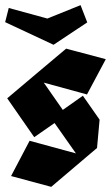

<svg xmlns="http://www.w3.org/2000/svg" viewBox="-23 -724 436 746"><path d="M176 2 20 -40 92 -177 272 -128 189 -246 110 -191 5 -342 121 -440 234 -535 388 -494 315 -357 147 -403 221 -297 299 -352 364 -259 354 -149 315 -116ZM11 -693 161 -652 290 -704 316 -637 185 -550 -3 -638Z"/></svg>

Font: Blaka
Style: Regular
Weight: 400
Designer: Mohamed Gaber
Foundry: Kief Type Foundry
Version: Version 1.003; ttfautohint (v1.8.4.7-5d5b)